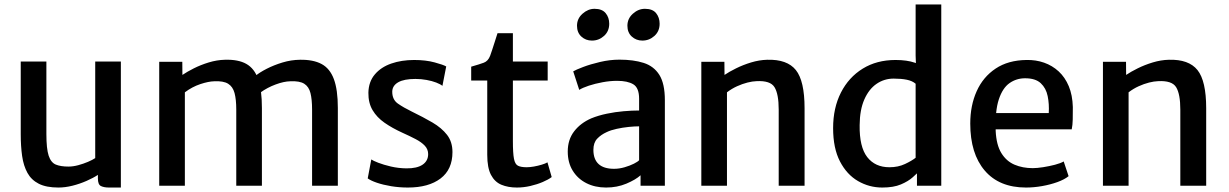

<svg xmlns="http://www.w3.org/2000/svg" viewBox="-20 -833 5511 861"><path d="M242 8Q187.5 8 154 -9Q120.5 -26 103 -57.8Q85.5 -89.5 79.2 -133.5Q73 -177.5 73 -231V-557H188V-232Q188 -166 198.2 -135Q208.5 -104 230.2 -95Q252 -86 287 -86Q307.5 -86 330.8 -92.2Q354 -98.5 374.5 -107.2Q395 -116 407 -124V-557H522V8H469Q446 8 432.5 1.2Q419 -5.5 419 -33V-72L421 -50Q398.5 -35 368.2 -21.8Q338 -8.5 305 -0.2Q272 8 242 8Z M694 0V-556H797.5L798 -497Q818.5 -511 849.2 -526.5Q880 -542 916 -553Q952 -564 988 -565Q1048 -567 1084.5 -546.5Q1121 -526 1137.8 -478Q1154.5 -430 1154.5 -348.5V0H1039.5V-341.5Q1039.5 -387 1031.8 -415.8Q1024 -444.5 1003 -457.5Q982 -470.5 941 -468.5Q915 -468 878.2 -455.8Q841.5 -443.5 809 -419V0ZM1148.5 -418.5 1124 -491.5Q1143.5 -508 1175.8 -524.5Q1208 -541 1246.8 -552.8Q1285.5 -564.5 1325 -565Q1384.5 -566 1422 -546Q1459.5 -526 1477.2 -478.2Q1495 -430.5 1495 -349V0H1379.5V-341.5Q1379.5 -387 1372.2 -415.8Q1365 -444.5 1344.2 -457.5Q1323.5 -470.5 1282 -468.5Q1253 -468 1216 -454.2Q1179 -440.5 1148.5 -418.5Z M1629 -33 1645 -118Q1652.5 -112.5 1676.2 -103.2Q1700 -94 1733.2 -86.2Q1766.5 -78.5 1802 -78Q1850 -77.5 1875 -94.5Q1900 -111.5 1900 -142Q1900 -163.5 1885 -179.5Q1870 -195.5 1843.8 -209.2Q1817.5 -223 1784 -238Q1739 -258.5 1704.5 -282.5Q1670 -306.5 1650.8 -339Q1631.5 -371.5 1632 -417Q1633 -466.5 1660.8 -499.2Q1688.5 -532 1734.5 -548Q1780.5 -564 1837 -564Q1889.5 -564 1929 -553.2Q1968.5 -542.5 1981 -535L1964 -448Q1955 -455.5 1936.2 -462.8Q1917.5 -470 1893 -474.5Q1868.5 -479 1843 -479Q1792 -479 1766 -464.2Q1740 -449.5 1739 -423Q1738.5 -386.5 1764.2 -368.5Q1790 -350.5 1826 -333Q1877.5 -308 1919 -283.8Q1960.5 -259.5 1984.8 -228.2Q2009 -197 2009 -151Q2009 -73 1955.5 -32.5Q1902 8 1809 8Q1770.5 8 1734.2 2Q1698 -4 1670.2 -13.5Q1642.5 -23 1629 -33Z M2298 8Q2258.5 8 2228.5 -4.5Q2198.5 -17 2181.8 -48.8Q2165 -80.5 2165 -139V-472H2093V-534Q2130 -544.5 2149.5 -551.8Q2169 -559 2178 -583Q2182 -594 2187 -609.2Q2192 -624.5 2198 -643.2Q2204 -662 2211 -684H2280V-557H2436V-472H2280V-200Q2280 -146 2284.8 -121.2Q2289.5 -96.5 2302.8 -89.8Q2316 -83 2342 -83Q2356 -83 2374.2 -86.2Q2392.5 -89.5 2409.2 -94.5Q2426 -99.5 2435 -105L2454 -39Q2439 -27.5 2413.8 -16.8Q2388.5 -6 2358.2 1Q2328 8 2298 8Z M2698 8Q2648 8 2609.2 -11.8Q2570.5 -31.5 2548.2 -67.8Q2526 -104 2526 -153.5Q2526 -207 2554.8 -244.2Q2583.5 -281.5 2632 -302.5Q2664 -315.5 2701.5 -323.2Q2739 -331 2776.5 -334.2Q2814 -337.5 2846 -337.5L2870 -307L2846 -266.5Q2826.5 -266.5 2799.2 -263.8Q2772 -261 2745.5 -255.2Q2719 -249.5 2700.5 -240.5Q2675 -229 2658 -211Q2641 -193 2641 -161Q2641 -119 2664.2 -97.5Q2687.5 -76 2733.5 -76Q2757 -76 2781 -83Q2805 -90 2822.8 -99Q2840.5 -108 2846 -114.5L2869 -90L2852.5 -47Q2830.5 -27 2789 -9.5Q2747.5 8 2698 8ZM2961.5 0H2852.5V-83H2846V-390Q2846 -439 2820.2 -454.8Q2794.5 -470.5 2747 -470.5Q2715.5 -470.5 2682 -464.2Q2648.5 -458 2620.5 -448.8Q2592.5 -439.5 2577.5 -430L2550.5 -513Q2562 -520 2594.8 -532.5Q2627.5 -545 2671.2 -555.2Q2715 -565.5 2758 -565.5Q2820.5 -565.5 2866.2 -551Q2912 -536.5 2936.8 -497.2Q2961.5 -458 2961.5 -383.5ZM2634.5 -651Q2606.5 -651 2587 -669Q2567.5 -687 2567.5 -717.5Q2567.5 -749.5 2592.2 -771.5Q2617 -793.5 2646 -793.5Q2680 -793.5 2696 -774Q2712 -754.5 2712 -726.5Q2712 -693 2688.8 -672Q2665.5 -651 2634.5 -651ZM2860.5 -651Q2833 -651 2813.2 -669Q2793.5 -687 2793.5 -717.5Q2793.5 -749.5 2818 -771.5Q2842.5 -793.5 2872 -793.5Q2906.5 -793.5 2922.2 -774Q2938 -754.5 2938 -726.5Q2938 -693 2914.8 -672Q2891.5 -651 2860.5 -651Z M3125 0V-556H3228.5L3229 -497Q3249.5 -511 3280.8 -526.5Q3312 -542 3348.2 -553Q3384.5 -564 3420.5 -565Q3510 -567.5 3549 -518.8Q3588 -470 3588 -347.5V0H3472V-341.5Q3472 -411.5 3453.2 -442Q3434.5 -472.5 3372 -469Q3354.5 -468.5 3331.8 -462.8Q3309 -457 3285.2 -446.2Q3261.5 -435.5 3240 -419V0Z M4092 0V-74L4086 -77V-471L4090 -474L4086 -584V-813H4201V0ZM3936.5 8Q3878 8 3827.8 -21Q3777.5 -50 3746.8 -109Q3716 -168 3716 -258.5Q3716 -349 3751 -417.8Q3786 -486.5 3848.8 -525.2Q3911.5 -564 3996 -564Q4047.5 -564 4082.5 -551.8Q4117.5 -539.5 4127 -531L4086 -457.5Q4071 -470.5 4046.2 -475.5Q4021.5 -480.5 3987.5 -480.5Q3945 -480.5 3910.8 -457Q3876.5 -433.5 3856 -387Q3835.5 -340.5 3835 -272Q3833.5 -174 3869 -128.5Q3904.5 -83 3968.5 -83Q4007.5 -83 4038.2 -97.5Q4069 -112 4086 -125.5L4105 -68.5Q4093 -56 4073 -38Q4053 -20 4020 -6Q3987 8 3936.5 8Z M4581 8Q4461 8 4396 -68Q4331 -144 4331 -279Q4331 -360 4359.8 -424Q4388.5 -488 4444.8 -525.5Q4501 -563 4583 -564Q4625 -565 4662 -552Q4699 -539 4727.5 -512.8Q4756 -486.5 4772.8 -446.5Q4789.5 -406.5 4791 -353Q4791 -321.5 4790.5 -296.8Q4790 -272 4786 -253H4398L4408 -326H4683Q4685.5 -366 4678.2 -401.8Q4671 -437.5 4647.2 -459.8Q4623.5 -482 4577 -482Q4538 -482 4507 -460.2Q4476 -438.5 4459 -387Q4442 -335.5 4445 -246Q4448 -183 4470.5 -146.5Q4493 -110 4529.5 -94.5Q4566 -79 4611 -79Q4630 -79 4657.5 -83.2Q4685 -87.5 4710.8 -94.2Q4736.5 -101 4750 -109L4772 -43Q4753.5 -28 4721.8 -16.5Q4690 -5 4653 1.5Q4616 8 4581 8Z M4926 0V-556H5029.5L5030 -497Q5050.5 -511 5081.8 -526.5Q5113 -542 5149.2 -553Q5185.5 -564 5221.5 -565Q5311 -567.5 5350 -518.8Q5389 -470 5389 -347.5V0H5273V-341.5Q5273 -411.5 5254.2 -442Q5235.5 -472.5 5173 -469Q5155.5 -468.5 5132.8 -462.8Q5110 -457 5086.2 -446.2Q5062.5 -435.5 5041 -419V0Z"/></svg>

Font: Tracken
Style: Regular
Weight: 400
Designer: Eben Sorkin
Foundry: Eben Sorkin
Version: Version 2.001